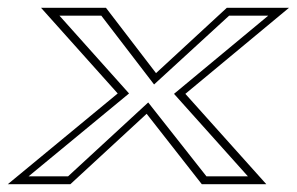

<svg xmlns="http://www.w3.org/2000/svg" viewBox="-53 -471 759 491"><path d="M-33 0H127L322 -180L463 0H628L421 -231L686 -451H527L346 -284L218 -451H52L248 -232ZM20 -20 277 -232 99 -431H206L341 -255L533 -431H633L392 -231L581 -20H475L326 -209L121 -20Z"/></svg>

Font: Charger Pro
Style: OlObl
Weight: 900
Designer: Jasper
Foundry: Cannot Into Space Fonts
Version: Version 1.09